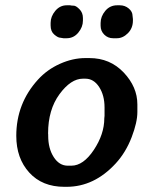

<svg xmlns="http://www.w3.org/2000/svg" viewBox="-20 -720 552 737"><path d="M240.2 -84H253.9Q299.8 -84 340.1 -144.5Q380.4 -205.1 380.4 -266.1L381.3 -275.4V-307.6Q381.3 -354 360.6 -386Q339.8 -418 307.6 -418H298.3Q252 -418 208.3 -358.4Q164.6 -298.8 164.6 -208L165 -203.1V-198.7Q165 -149.9 186.3 -116.9Q207.5 -84 240.2 -84ZM298.3 -650.9V-640.6Q298.3 -616.2 280.5 -594.7Q262.7 -573.2 235.8 -573.2H223.6L211.4 -575.2Q202.6 -575.2 188.5 -587.2Q174.3 -599.1 174.3 -622.1V-632.3Q174.3 -656.7 192.1 -678.2Q210 -699.7 236.3 -699.7H249Q254.9 -698.2 263.2 -698.2Q271.5 -698.2 284.9 -684.8Q298.3 -671.4 298.3 -650.9ZM490.2 -641.1Q490.2 -611.8 470.9 -592.5Q451.7 -573.2 428.7 -573.2H414.1Q394 -573.2 380.1 -587.2Q366.2 -601.1 366.2 -621.1V-631.8Q366.2 -656.7 384 -678.2Q401.9 -699.7 429.7 -699.7H439.9Q459.5 -699.7 474.1 -687.5Q488.8 -675.3 488.8 -659.2L490.2 -647ZM507.3 -319.3V-295.9Q507.3 -294.9 507.3 -293.9Q507.3 -293 507.3 -292Q507.3 -291 507.3 -290Q507.3 -250.5 485.4 -193.4Q462.9 -134.8 424.3 -92.8Q341.8 -2.9 235.4 -2.9H227.1Q142.1 -2.9 92.3 -57.6Q42.5 -112.3 42.5 -198.7Q42.5 -323.2 126 -414.6Q161.1 -453.1 210.2 -475.1Q259.3 -497.1 307.6 -497.1H323.2Q402.3 -497.1 454.8 -441.7Q507.3 -386.2 507.3 -319.3Z"/></svg>

Font: Averia Libre
Style: Bold Italic
Weight: 700
Italic angle: -6.90001°
Version: Version 1.002